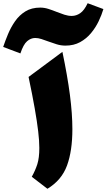

<svg xmlns="http://www.w3.org/2000/svg" viewBox="-139 -1175 668 1203"><path d="M113.3 -1127.4Q138.7 -1127.4 164.6 -1119.1Q190.4 -1110.8 215.8 -1100.6Q240.2 -1090.8 264.2 -1083Q288.1 -1075.2 310.5 -1075.2Q338.4 -1075.2 363.5 -1092.3Q388.7 -1109.4 410.2 -1154.8L508.8 -1118.2Q498 -1081.5 479 -1041.7Q460 -1002 431.2 -967.3Q402.3 -932.6 362.8 -910.9Q323.2 -889.2 271 -889.2Q242.7 -889.2 215.6 -897.7Q188.5 -906.2 163.1 -915.5Q141.1 -923.8 120.6 -930.4Q100.1 -937 81.5 -937Q54.2 -937 30.8 -916.7Q7.3 -896.5 -11.2 -840.3L-119.1 -880.9Q-106.4 -918.5 -88.9 -960.9Q-71.3 -1003.4 -44.9 -1041.5Q-18.6 -1079.6 20 -1103.5Q58.6 -1127.4 113.3 -1127.4ZM252 -850.1Q283.7 -698.7 299.1 -580.1Q314.5 -461.4 314.5 -365.7Q314.5 -229.5 280.8 -137.7Q247.1 -45.9 158.2 7.8L60.1 -67.4Q82.5 -107.4 95 -146.7Q107.4 -186 107.4 -248Q107.4 -292 100.3 -352.1Q93.3 -412.1 78.6 -495.6Q64 -579.1 40 -692.9Z"/></svg>

Font: Pinar-DS1-FD Black
Style: Regular
Weight: 900
Designer: Amin Abedi
Version: Version 2.000